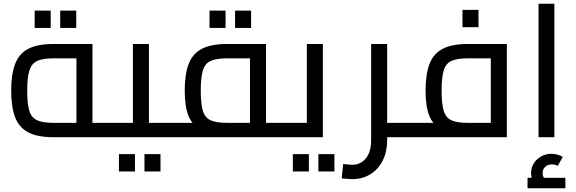

<svg xmlns="http://www.w3.org/2000/svg" viewBox="-20 -736 3089 1030"><path d="M266 0Q180 0 130.5 -26.5Q81 -53 60.5 -108.5Q40 -164 40 -250Q40 -335 60.5 -391Q81 -447 130.5 -473.5Q180 -500 266 -500H476V-43H390V-456L429 -423H266Q211 -423 180.5 -409.5Q150 -396 138 -359Q126 -322 126 -250Q126 -178 137.5 -141Q149 -104 180 -90.5Q211 -77 266 -77H584V0ZM584 0V-77Q597 -77 600.5 -67Q604 -57 604 -39Q604 -22 600.5 -11Q597 0 584 0ZM166 -586V-679H252V-586ZM303 -586V-679H389V-586Z M779 0V-77H889V0ZM889 0V-77Q902 -77 905.5 -67Q909 -57 909 -39Q909 -22 905.5 -11Q902 0 889 0ZM578 0V-77H735L693 -43V-500H779V0ZM578 0Q565 0 561.5 -11Q558 -22 558 -39Q558 -57 561.5 -67Q565 -77 578 -77ZM618 184V91H704V184ZM755 184V91H841V184Z M1407 0V-77H1515V0ZM872 0V-77H1372L1321 -34V-456L1361 -423H1197Q1141 -423 1110.5 -409.5Q1080 -396 1068.5 -358.5Q1057 -321 1057 -250Q1057 -178 1068.5 -141Q1080 -104 1110.5 -90.5Q1141 -77 1197 -77V-19Q1111 -19 1061.5 -41Q1012 -63 991.5 -113.5Q971 -164 971 -250Q971 -336 991.5 -391.5Q1012 -447 1061.5 -473.5Q1111 -500 1197 -500H1407V0ZM872 0Q859 0 855.5 -11Q852 -22 852 -39Q852 -57 855.5 -67Q859 -77 872 -77ZM1515 0V-77Q1527 -77 1531 -67Q1535 -57 1535 -39Q1535 -22 1531 -11Q1527 0 1515 0ZM1104 -586V-679H1190V-586ZM1241 -586V-679H1327V-586Z M1511 0V-77H1668L1626 -43V-500H1712V0ZM1511 0Q1498 0 1494.5 -11Q1491 -22 1491 -39Q1491 -57 1494.5 -67Q1498 -77 1511 -77ZM1551 184V91H1637V184ZM1688 184V91H1774V184Z M2036 0V-77H2164V0ZM1869 225Q1856 225 1841.5 223.5Q1827 222 1813 221L1821 144Q1835 145 1847.5 146.5Q1860 148 1869 148Q1915 148 1943 113Q1971 78 1971 16V-500H2057V16Q2057 78 2033 125.5Q2009 173 1966.5 199Q1924 225 1869 225ZM2164 0V-77Q2177 -77 2180.5 -67Q2184 -57 2184 -39Q2184 -22 2180.5 -11Q2177 0 2164 0Z M2164 0V-77H2664L2613 -34V-456L2653 -423H2489Q2433 -423 2402.5 -409.5Q2372 -396 2360.5 -358.5Q2349 -321 2349 -250Q2349 -178 2360.5 -141Q2372 -104 2402.5 -90.5Q2433 -77 2489 -77V-19Q2403 -19 2353.5 -41Q2304 -63 2283.5 -113.5Q2263 -164 2263 -250Q2263 -336 2283.5 -391.5Q2304 -447 2353.5 -473.5Q2403 -500 2489 -500H2699V0ZM2164 0Q2151 0 2147.5 -11Q2144 -22 2144 -39Q2144 -57 2147.5 -67Q2151 -77 2164 -77ZM2461 -590V-683H2547V-590Z M2869 0V-716H2954V0ZM2863 273Q2847 253 2838 233.5Q2829 214 2829 193Q2829 163 2844 139.5Q2859 116 2884 102.5Q2909 89 2938 89Q2954 89 2970.5 93.5Q2987 98 2999 106L2972 154Q2964 149 2956.5 147.5Q2949 146 2941 146Q2918 146 2904.5 159Q2891 172 2891 193Q2891 205 2896.5 217Q2902 229 2913 243ZM2810 274V218H3013V274Z"/></svg>

Font: Cairo Medium
Style: Regular
Weight: 500
Designer: Mohamed Gaber, Accademia di Belle Arti di Urbino
Foundry: Kief Type Foundry, Accademia di Belle Arti di Urbino
Version: Version 3.117